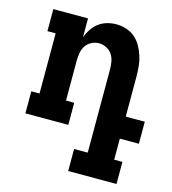

<svg xmlns="http://www.w3.org/2000/svg" viewBox="-110 -619 831 925"><g transform="rotate(15 305.0 -156.5)"><path d="M556 215H315V105H383V-310Q383 -329 379.5 -348.5Q376 -368 365.5 -384Q355 -400 337 -409Q319 -418 300 -418Q281 -418 263 -409Q245 -400 234.5 -384Q224 -368 220.5 -348.5Q217 -329 217 -310V-110H258V0H44V-110H85V-410H44V-520H217V-426Q225 -448 238 -467.5Q251 -487 269.5 -501Q288 -515 311 -521.5Q334 -528 357 -528Q382 -528 407 -520Q432 -512 451 -495.5Q470 -479 482.5 -456.5Q495 -434 502.5 -410Q510 -386 512.5 -360.5Q515 -335 515 -310V-110H610V0H515V105H556Z"/></g></svg>

Font: Iosevka HT Extrabold Extended
Style: Regular
Weight: 800
Width: 7
Monospace: yes
Designer: Belleve Invis
Foundry: Belleve Invis
Version: Version 32.3.0; ttfautohint (v1.8.4)